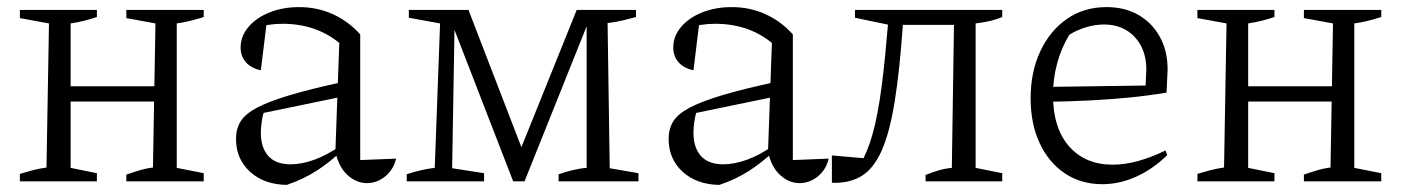

<svg xmlns="http://www.w3.org/2000/svg" viewBox="-20 -511 3950 541"><path d="M336 0V-19Q353 -25 373 -31Q393 -37 411 -39L418 -445L336 -460V-483H554V-463Q535 -457 517 -452.5Q499 -448 478 -445V-38L554 -23V0ZM36 0V-21Q53 -26 71 -31Q89 -36 111 -39L118 -445L36 -460V-483H253V-463Q235 -457 217 -452.5Q199 -448 179 -445V-38L253 -23V0ZM149 -225V-268H448V-225Z M1014 5Q985 5 960 -17Q935 -39 925 -83L936 -390Q870 -444 776 -444Q756 -444 736.5 -441Q717 -438 699 -433L732 -452L715 -313Q687 -319 672.5 -336Q658 -353 658 -377Q658 -409 680 -435Q702 -461 739.5 -476Q777 -491 823 -491Q874 -491 918 -471Q962 -451 995 -414V-60L1096 -64Q1091 -42 1078 -26.5Q1065 -11 1048.5 -3Q1032 5 1014 5ZM788 10Q724 9 684.5 -27Q645 -63 645 -120Q645 -148 658 -169Q671 -190 704 -207.5Q737 -225 797 -243Q857 -261 951 -281V-240L704 -189L725 -201Q720 -186 717.5 -168.5Q715 -151 715 -137Q715 -95 736 -71.5Q757 -48 799 -48Q830 -48 866 -61Q902 -74 942 -102V-85Q908 -53 871.5 -29.5Q835 -6 788 10Z M1698 -37 1779 -23V0H1554V-20Q1574 -27 1595.5 -32Q1617 -37 1633 -38V-458L1641 -457L1458 0H1426L1252 -449L1261 -451L1254 -37L1344 -23V0H1126V-20Q1147 -27 1167 -31.5Q1187 -36 1205 -38L1220 -445L1132 -461V-483H1300L1457 -76H1441L1605 -483H1772V-463Q1754 -458 1735 -453.5Q1716 -449 1692 -446Z M2233 5Q2204 5 2179 -17Q2154 -39 2144 -83L2155 -390Q2089 -444 1995 -444Q1975 -444 1955.5 -441Q1936 -438 1918 -433L1951 -452L1934 -313Q1906 -319 1891.5 -336Q1877 -353 1877 -377Q1877 -409 1899 -435Q1921 -461 1958.5 -476Q1996 -491 2042 -491Q2093 -491 2137 -471Q2181 -451 2214 -414V-60L2315 -64Q2310 -42 2297 -26.5Q2284 -11 2267.5 -3Q2251 5 2233 5ZM2007 10Q1943 9 1903.5 -27Q1864 -63 1864 -120Q1864 -148 1877 -169Q1890 -190 1923 -207.5Q1956 -225 2016 -243Q2076 -261 2170 -281V-240L1923 -189L1944 -201Q1939 -186 1936.5 -168.5Q1934 -151 1934 -137Q1934 -95 1955 -71.5Q1976 -48 2018 -48Q2049 -48 2085 -61Q2121 -74 2161 -102V-85Q2127 -53 2090.5 -29.5Q2054 -6 2007 10Z M2324 4V-73L2428 -64L2394 -33Q2415 -62 2431 -108.5Q2447 -155 2458.5 -228Q2470 -301 2479 -409L2485 -474L2509 -436L2389 -461V-483H2804V-463Q2790 -457 2772 -452.5Q2754 -448 2729 -445V-38L2804 -23V0H2588V-18Q2608 -26 2625 -31Q2642 -36 2662 -38L2668 -441H2524Q2515 -312 2501 -225Q2487 -138 2464.5 -87Q2442 -36 2407.5 -15Q2373 6 2324 4Z M3086 8Q3026 8 2980.5 -22.5Q2935 -53 2909.5 -107.5Q2884 -162 2884 -234Q2884 -308 2911 -366Q2938 -424 2986 -457.5Q3034 -491 3098 -491Q3150 -491 3188.5 -468.5Q3227 -446 3248.5 -406.5Q3270 -367 3270 -315L3267 -250Q3212 -241 3160.5 -236Q3109 -231 3051.5 -228Q2994 -225 2921 -224L2922 -266L3208 -270L3210 -315Q3210 -372 3177 -407Q3144 -442 3091 -442Q3067 -442 3041 -434.5Q3015 -427 2993 -413Q2970 -375 2958.5 -331.5Q2947 -288 2947 -244Q2947 -150 2992.5 -98.5Q3038 -47 3115 -47Q3182 -47 3264 -87L3269 -74Q3228 -34 3181 -13Q3134 8 3086 8Z M3654 0V-19Q3671 -25 3691 -31Q3711 -37 3729 -39L3736 -445L3654 -460V-483H3872V-463Q3853 -457 3835 -452.5Q3817 -448 3796 -445V-38L3872 -23V0ZM3354 0V-21Q3371 -26 3389 -31Q3407 -36 3429 -39L3436 -445L3354 -460V-483H3571V-463Q3553 -457 3535 -452.5Q3517 -448 3497 -445V-38L3571 -23V0ZM3467 -225V-268H3766V-225Z"/></svg>

Font: Piazzolla 24pt Light
Style: Regular
Weight: 300
Designer: Juan Pablo del Peral
Foundry: Huerta Tipografica
Version: Version 2.005